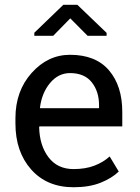

<svg xmlns="http://www.w3.org/2000/svg" viewBox="-20 -765 578 795"><path d="M43.9 0ZM421.4 -628.9V-616.7H342.8L271 -689L200.2 -616.7H122.1V-629.4L242.2 -745.1H300.3ZM284.7 10.3Q174.3 10.3 109.1 -63.2Q43.9 -136.7 43.9 -253.9V-275.4Q43.9 -388.2 111.1 -463.1Q178.2 -538.1 270 -538.1Q376.5 -538.1 431.4 -473.6Q486.3 -409.2 486.3 -301.8V-241.7H143.6L142.1 -239.3Q143.6 -163.1 180.7 -114Q217.8 -64.9 284.7 -64.9Q333.5 -64.9 370.4 -78.9Q407.2 -92.8 434.1 -117.2L471.7 -54.7Q443.4 -27.3 396.7 -8.5Q350.1 10.3 284.7 10.3ZM270 -462.4Q221.7 -462.4 187.5 -421.6Q153.3 -380.9 145.5 -319.3L146.5 -316.9H390.1V-329.6Q390.1 -386.2 359.9 -424.3Q329.6 -462.4 270 -462.4Z"/></svg>

Font: TypoPRO Roboto Slab
Style: Regular
Weight: 400
Designer: Google
Version: Version 1.100263; 2013; ttfautohint (v0.94.20-1c74) -l 8 -r 